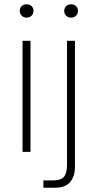

<svg xmlns="http://www.w3.org/2000/svg" viewBox="-20 -707 454 894"><path d="M85 0V-517H122V0ZM104 -625Q90 -625 81 -634Q72 -643 72 -656Q72 -670 81 -678.5Q90 -687 104 -687Q118 -687 127 -678.5Q136 -670 136 -656Q136 -643 127 -634Q118 -625 104 -625ZM182 167V133H228Q263 133 277.5 116.5Q292 100 292 60V-517H329V70Q329 99 319 121Q309 143 289.5 155Q270 167 239 167ZM311 -625Q297 -625 288 -634Q279 -643 279 -656Q279 -670 288 -678.5Q297 -687 311 -687Q325 -687 334 -678.5Q343 -670 343 -656Q343 -643 334 -634Q325 -625 311 -625Z"/></svg>

Font: Mona Sans ExtraLight
Style: Regular
Weight: 200
Designer: Deni Anggara
Foundry: GitHub
Version: Version 2.000